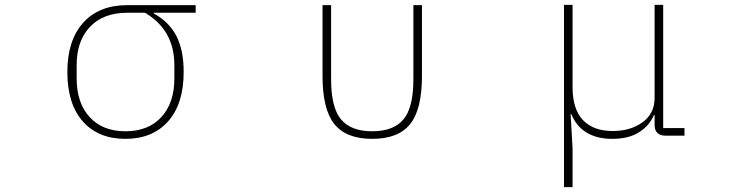

<svg xmlns="http://www.w3.org/2000/svg" viewBox="-20 -554 3040 784"><path d="M255 -260Q255 -389 319.5 -461Q384 -533 500 -533H779V-502H608V-499Q670 -465 700 -407.5Q730 -350 730 -260Q730 -130 666.5 -58.5Q603 13 492 13Q381 13 318 -58.5Q255 -130 255 -260ZM692 -234V-288Q692 -431 572 -502H500Q402 -502 347.5 -444.5Q293 -387 293 -288V-234Q293 -134 346 -76Q399 -18 492 -18Q586 -18 639 -76Q692 -134 692 -234Z M1297 -244V-533H1332V-230Q1332 -115 1372.5 -66.5Q1413 -18 1500 -18Q1587 -18 1627.5 -66.5Q1668 -115 1668 -230V-533H1703V-244Q1703 -107 1654.5 -47Q1606 13 1500 13Q1394 13 1345.5 -47Q1297 -107 1297 -244Z M2283 210V-534H2318V-198Q2318 -108 2360.5 -63.5Q2403 -19 2482 -19Q2554 -19 2603.5 -54.5Q2653 -90 2653 -155V-534H2688V-31H2775V0H2698Q2676 0 2664.5 -11Q2653 -22 2653 -43V-84H2650Q2632 -41 2589.5 -14Q2547 13 2480 13Q2418 13 2375.5 -12.5Q2333 -38 2313 -88H2310L2318 51V210Z"/></svg>

Font: IBM Plex Sans JP ExtraLight
Style: Regular
Weight: 200
Designer: Mike Abbink; Paul van der Laan; Pieter van Rosmalen; Wujin Sim; Yejin Wi; Jinhee Kim; Boomi Park; Yona Kim; Kichan Ma
Foundry: Sandoll Inc.
Version: Version 1.001